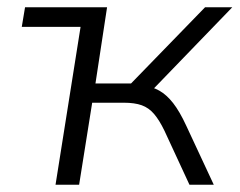

<svg xmlns="http://www.w3.org/2000/svg" viewBox="-20 -509 660 529"><path d="M133 0 202 -435H40L49 -489H275L243 -279H341L545 -489H620L394 -255L371 -273Q398 -271 418.5 -259.5Q439 -248 457 -225Q475 -202 493 -163L569 0H502L433 -149Q419 -178 404.5 -195Q390 -212 370.5 -219Q351 -226 321 -226H234L198 0Z"/></svg>

Font: Nunito Sans 10pt Light
Style: Italic
Weight: 300
Italic angle: -9°
Designer: Vernon Adams
Foundry: Vernon Adams
Version: Version 3.101;gftools[0.9.27]